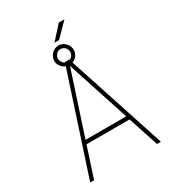

<svg xmlns="http://www.w3.org/2000/svg" viewBox="-222 -1052 1043 1167"><g transform="rotate(-30 300.0 -469.0)"><path d="M458.5 -212.4H156.2L86.9 0H59.6L292.5 -710.9H322.8L555.7 0H528.3ZM164.6 -238.8H450.2L307.6 -674.8ZM380.4 -937.5H419.9L328.6 -844.2H296.4ZM239.7 -748.5Q239.7 -762.2 245.4 -774.9Q251 -787.6 260.3 -797.1Q269.5 -806.6 282 -812.3Q294.4 -817.9 308.6 -817.9Q322.3 -817.9 334.7 -812.3Q347.2 -806.6 356.4 -797.1Q365.7 -787.6 371.1 -774.9Q376.5 -762.2 376.5 -748.5Q376.5 -734.9 370.8 -722.7Q365.2 -710.4 356 -701.2Q346.7 -691.9 334.5 -686.5Q322.3 -681.2 308.6 -681.2Q294.9 -681.2 282.5 -686.5Q270 -691.9 260.5 -700.9Q251 -710 245.4 -722.2Q239.7 -734.4 239.7 -748.5ZM264.6 -748.5Q268.1 -731.4 278.3 -718.5Q288.6 -705.6 308.6 -705.6Q317.4 -705.6 325.2 -709Q333 -712.4 338.9 -718.3Q344.7 -724.1 348.1 -731.9Q351.6 -739.7 351.6 -748.5Q351.6 -757.3 348.4 -765.4Q345.2 -773.4 339.4 -779.5Q333.5 -785.6 325.4 -789.3Q317.4 -793 308.6 -793Q288.6 -793 278.1 -779.5Q267.6 -766.1 264.6 -748.5Z"/></g></svg>

Font: Roboto Mono Thin
Style: Regular
Weight: 250
Designer: Google
Version: Version 2.000985; 2015; ttfautohint (v1.3)